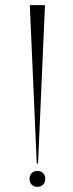

<svg xmlns="http://www.w3.org/2000/svg" viewBox="-20 -719 285 747"><path d="M128 -83H123L96 -699H155ZM95 -23Q95 -37 103.5 -45.5Q112 -54 126 -54Q139 -54 147.5 -45.5Q156 -37 156 -23Q156 -9 147.5 -0.5Q139 8 125 8Q112 8 103.5 -0.5Q95 -9 95 -23Z"/></svg>

Font: Moniqa Cond Display
Style: Regular
Weight: 400
Width: 3
Designer: Rajesh Rajput
Foundry: Rajesh Rajput
Version: Version 1.000